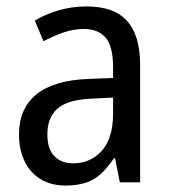

<svg xmlns="http://www.w3.org/2000/svg" viewBox="-20 -566 526 596"><path d="M249 -546Q334 -546 374.5 -501Q415 -456 415 -364V0H352L337 -75H334Q315 -47 294.5 -27.5Q274 -8 247 1Q220 10 183 10Q140 10 107.5 -9Q75 -28 57 -64Q39 -100 39 -149Q39 -229 93 -273Q147 -317 255 -321L331 -324V-357Q331 -422 308 -449Q285 -476 241 -476Q208 -476 176.5 -465Q145 -454 115 -438L88 -502Q121 -522 162 -534Q203 -546 249 -546ZM268 -260Q190 -257 158.5 -229Q127 -201 127 -149Q127 -103 149 -81Q171 -59 207 -59Q261 -59 296 -98Q331 -137 331 -213V-263Z"/></svg>

Font: Noto Sans Display SemiCondensed
Style: Regular
Weight: 400
Width: 4
Version: Version 2.003